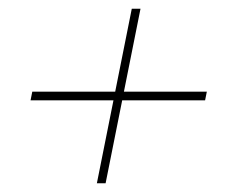

<svg xmlns="http://www.w3.org/2000/svg" viewBox="-20 -540 520 440"><path d="M222 -120H202L240 -310H50L54 -330H244L282 -520H302L264 -330H454L450 -310H260Z"/></svg>

Font: Argentum Sans Thin
Style: Italic
Weight: 100
Italic angle: -11°
Designer: Julieta Ulanovsky (font), Cristiano Sobral (main changes and remaster)
Foundry: Julieta Ulanovsky (font), Cristiano Sobral (main changes and remaster)
Version: Version 2.007;June 15, 2022;FontCreator 14.0.0.2814 64-bit; 